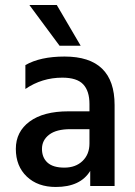

<svg xmlns="http://www.w3.org/2000/svg" viewBox="-20 -740 539 764"><path d="M301 -558H217L97 -720H206ZM202 4Q130 4 86.5 -37.5Q43 -79 43 -147.5Q43 -216 98 -256.5Q153 -297 252 -297H336V-326Q336 -378 311 -404.5Q286 -431 228 -431Q147 -431 81 -386V-481Q140 -515 237 -515Q436 -515 436 -322V0H339V-60Q300 4 202 4ZM336 -169V-226H260Q204 -226 175.5 -204Q147 -182 147 -147.5Q147 -113 169 -93Q191 -73 236 -73Q281 -73 308.5 -99.5Q336 -126 336 -169Z"/></svg>

Font: Hind Guntur Medium
Style: Regular
Weight: 500
Designer: Manushi Parikh, Hitesh Malaviya
Foundry: Indian Type Foundry
Version: Version 1.000;PS 1.0;hotconv 1.0.86;makeotf.lib2.5.63406; tt